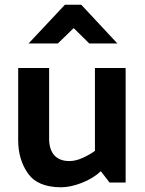

<svg xmlns="http://www.w3.org/2000/svg" viewBox="-20 -773 615 813"><path d="M225 -589H101L255 -753H324L477 -589H358L292 -654ZM407 -48Q374 -17 326 1.5Q278 20 239 20Q140 20 98.5 -38.5Q57 -97 57 -180V-485H188V-186Q188 -140 210 -115.5Q232 -91 274 -91Q300 -91 329 -104Q358 -117 382 -134V-485H512V0H444Z"/></svg>

Font: Palanquin
Style: Bold
Weight: 700
Designer: Pria Ravichandran
Version: Version 1.0.4